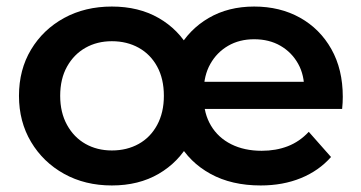

<svg xmlns="http://www.w3.org/2000/svg" viewBox="-20 -560 1105 587"><path d="M322 7Q240 7 176 -28.5Q112 -64 75 -126Q38 -188 38 -267Q38 -347 75 -408.5Q112 -470 176 -505Q240 -540 322 -540Q404 -540 465 -505Q526 -470 560 -408.5Q594 -347 594 -267Q594 -188 560 -126Q526 -64 465 -28.5Q404 7 322 7ZM322 -100Q368 -100 404 -120Q440 -140 460.5 -178Q481 -216 481 -267Q481 -319 460.5 -356.5Q440 -394 404 -414Q368 -434 322 -434Q277 -434 241.5 -414Q206 -394 185 -356.5Q164 -319 164 -267Q164 -216 185 -178Q206 -140 241.5 -120Q277 -100 322 -100ZM777 7Q688 7 623.5 -28.5Q559 -64 524.5 -126Q490 -188 490 -267Q490 -347 524 -408.5Q558 -470 618 -505Q678 -540 757 -540Q836 -540 897 -506Q958 -472 993 -410Q1028 -348 1028 -264Q1028 -256 1027.5 -246Q1027 -236 1026 -227H584V-310H953L910 -284Q911 -330 891.5 -365Q872 -400 837.5 -420Q803 -440 757 -440Q712 -440 677.5 -420Q643 -400 623 -364.5Q603 -329 603 -281V-261Q603 -213 625 -176Q647 -139 687 -119Q727 -99 780 -99Q824 -99 860 -113Q896 -127 924 -157L992 -80Q955 -38 900 -15.5Q845 7 777 7Z"/></svg>

Font: MOST Montserrat SemiBold
Style: Regular
Weight: 600
Designer: Julieta Ulanovsky
Foundry: Julieta Ulanovsky
Version: Version 8.000;March 11, 2024;FontCreator 15.0.0.2926 64-bit